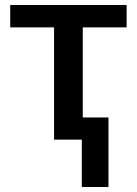

<svg xmlns="http://www.w3.org/2000/svg" viewBox="-20 -560 548 770"><path d="M487.8 -450.2H312V-88.9H415V189.9H308.1V0H196.8V-450.2H21V-540H487.8Z"/></svg>

Font: JBL Sans
Style: Semibold
Weight: 600
Version: Version 1.10